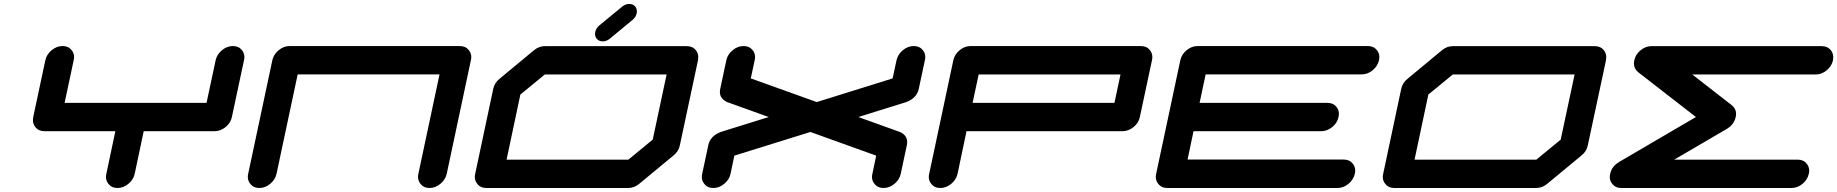

<svg xmlns="http://www.w3.org/2000/svg" viewBox="-20 -939 9177 959"><path d="M1143.1 -709Q1172.4 -709 1188.5 -688.5Q1200.7 -673.3 1200.7 -653.8Q1200.7 -646.5 1198.7 -638.2L1138.2 -354.5Q1132.3 -325.2 1106.9 -304.4Q1081.5 -283.7 1052.2 -283.7H697.8L652.8 -70.8Q646.5 -41.5 621.3 -20.8Q596.2 0 566.9 0Q537.6 0 521.5 -21Q509.3 -35.6 509.3 -55.2Q509.3 -62.5 511.2 -70.8L556.2 -283.7H201.7Q172.4 -283.7 156.2 -304.7Q144.5 -319.8 144.5 -339.4Q144.5 -346.7 146 -354.5L206.5 -638.2Q212.9 -667.5 238 -688.2Q263.2 -709 292.5 -709Q321.8 -709 337.9 -688.5Q350.1 -673.3 350.1 -653.8Q350.1 -646.5 348.1 -638.2L302.7 -425.3H1011.7L1057.1 -638.2Q1063.5 -667.5 1088.6 -688.2Q1113.8 -709 1143.1 -709Z M2276.4 -709Q2305.7 -709 2321.8 -688.5Q2334 -673.3 2334 -653.8Q2334 -646.5 2332 -638.2L2211.4 -71.3Q2205.1 -42 2179.9 -21Q2154.8 0 2125.5 0Q2096.2 0 2080.1 -21Q2067.9 -36.1 2067.9 -55.7Q2067.9 -63 2069.8 -71.3L2175.3 -567.4H1466.8L1361.3 -71.3Q1355 -42 1329.8 -21Q1304.7 0 1275.4 0Q1246.1 0 1230 -21Q1217.8 -36.1 1217.8 -55.7Q1217.8 -63 1219.7 -71.3L1340.3 -638.2Q1346.7 -667.5 1371.8 -688.2Q1397 -709 1426.3 -709Z M3240.2 -241.7 3309.6 -566.9H2701.2L2579.1 -466.8L2510.3 -141.6H3118.7ZM3410.2 -708.5Q3439.5 -708.5 3456.1 -688Q3467.8 -672.4 3467.8 -652.8Q3467.8 -645.5 3466.3 -637.7L3375.5 -212.4Q3369.6 -183.1 3344.2 -162.6L3172.4 -20.5Q3147.5 0 3117.7 0H2409.2Q2379.9 0 2363.8 -21Q2351.6 -35.6 2351.6 -55.2Q2351.6 -62.5 2353.5 -70.8L2443.8 -496.1Q2450.2 -525.4 2475.6 -545.9L2647 -688Q2671.9 -708.5 2701.2 -708.5ZM2990.2 -732.4Q2970.7 -732.4 2960 -746.1Q2952.1 -756.3 2952.1 -769.5Q2952.1 -773.9 2953.1 -779.3Q2957.5 -798.8 2974.1 -812.5L3087.4 -905.8Q3104 -919.4 3123 -919.4Q3142.6 -919.4 3153.3 -905.8Q3161.1 -895.5 3161.1 -882.8Q3161.1 -877.9 3160.2 -873Q3156.2 -853.5 3139.6 -839.8L3026.4 -746.1Q3009.8 -732.4 2990.2 -732.4Z M4506.8 -428.7H4505.4L4267.1 -354.5L4473.6 -280.3H4475.1V-279.8Q4511.2 -263.2 4511.2 -229Q4511.2 -221.2 4509.3 -212.9L4479 -70.8Q4472.7 -41.5 4447.5 -20.8Q4422.4 0 4393.1 0Q4363.8 0 4347.7 -21Q4335.4 -35.6 4335.4 -55.2Q4335.4 -62.5 4337.4 -70.8L4356.4 -161.6L4027.8 -279.8L3647.9 -161.6L3628.9 -70.8Q3622.6 -41.5 3597.4 -20.8Q3572.3 0 3543 0Q3513.7 0 3497.6 -21Q3485.4 -35.6 3485.4 -55.2Q3485.4 -62.5 3487.3 -70.8L3517.6 -212.9Q3527.3 -259.8 3580.1 -279.8V-280.3H3581.5L3819.3 -354.5L3613.3 -428.7H3611.8V-429.2Q3575.7 -445.8 3575.7 -480Q3575.7 -487.8 3577.6 -496.1L3607.9 -638.2Q3614.3 -667.5 3639.4 -688.2Q3664.6 -709 3693.8 -709Q3723.1 -709 3739.3 -688.5Q3751.5 -673.3 3751.5 -653.8Q3751.5 -646.5 3749.5 -638.2L3730 -547.4L4059.6 -429.2L4438.5 -547.4L4458 -638.2Q4464.4 -667.5 4489.5 -688.2Q4514.6 -709 4543.9 -709Q4573.2 -709 4589.4 -688.5Q4601.6 -673.3 4601.6 -653.8Q4601.6 -646.5 4599.6 -638.2L4569.3 -496.1Q4559.6 -449.2 4506.8 -429.2Z M5546.4 -425.3 5576.7 -566.9H4868.2L4837.9 -425.3ZM5673.3 -354.5Q5667.5 -325.2 5642.1 -304.4Q5616.7 -283.7 5586.9 -283.7H4807.6L4762.7 -70.8Q4756.3 -41.5 4731.2 -20.8Q4706.1 0 4676.8 0Q4647.5 0 4631.3 -21Q4619.1 -35.6 4619.1 -55.2Q4619.1 -62.5 4621.1 -70.8L4741.7 -638.2Q4748 -667.5 4773.2 -688.2Q4798.3 -709 4827.6 -709H5677.7Q5707.5 -709 5723.6 -688.5Q5735.8 -673.3 5735.8 -653.8Q5735.8 -646.5 5733.9 -638.2Z M6691.4 -142.1Q6720.7 -142.1 6736.8 -121.6Q6749 -106.4 6749 -86.9Q6749 -79.6 6747.1 -71.3Q6740.7 -42 6715.6 -21Q6690.4 0 6661.1 0H5810.5Q5781.2 0 5765.1 -21Q5752.9 -36.1 5752.9 -55.7Q5752.9 -63 5754.9 -71.3L5875.5 -638.2Q5881.8 -667.5 5907 -688.2Q5932.1 -709 5961.4 -709H6812Q6841.3 -709 6857.4 -688.5Q6869.6 -673.3 6869.6 -653.8Q6869.6 -646.5 6867.7 -638.2Q6861.3 -608.9 6836.2 -588.1Q6811 -567.4 6781.7 -567.4H6002L5971.7 -425.3H6609.9Q6639.2 -425.3 6655.8 -404.8Q6667.5 -389.6 6667.5 -370.6Q6667.5 -362.8 6665.5 -354.5Q6659.7 -325.2 6634.3 -304.4Q6608.9 -283.7 6579.6 -283.7H5941.4L5911.6 -142.1Z M7775.4 -241.7 7844.7 -566.9H7236.3L7114.3 -466.8L7045.4 -141.6H7653.8ZM7945.3 -708.5Q7974.6 -708.5 7991.2 -688Q8002.9 -672.4 8002.9 -652.8Q8002.9 -645.5 8001.5 -637.7L7910.6 -212.4Q7904.8 -183.1 7879.4 -162.6L7707.5 -20.5Q7682.6 0 7652.8 0H6944.3Q6915 0 6898.9 -21Q6886.7 -35.6 6886.7 -55.2Q6886.7 -62.5 6888.7 -70.8L6979 -496.1Q6985.4 -525.4 7010.7 -545.9L7182.1 -688Q7207 -708.5 7236.3 -708.5Z M8959 -141.6Q8988.3 -141.6 9004.4 -121.1Q9016.6 -106 9016.6 -86.4Q9016.6 -79.1 9014.6 -70.8Q9008.3 -41.5 8983.2 -20.8Q8958 0 8928.7 0H8078.1Q8048.8 0 8032.7 -21Q8020.5 -35.6 8020.5 -55.2Q8020.5 -62.5 8022.5 -70.8Q8030.3 -107.9 8066.9 -129.9L8450.7 -354.5L8162.1 -578.6Q8141.1 -596.2 8141.1 -622.1Q8141.1 -629.4 8143.1 -637.7Q8148.9 -667 8174.1 -687.7Q8199.2 -708.5 8228.5 -708.5H9079.1Q9108.4 -708.5 9125 -688Q9136.7 -672.4 9136.7 -652.8Q9136.7 -645.5 9135.3 -637.7Q9128.9 -608.4 9103.8 -587.6Q9078.6 -566.9 9049.3 -566.9H8432.6L8630.4 -413.1Q8651.4 -396 8651.4 -370.1Q8651.4 -362.8 8649.4 -354.5Q8641.6 -317.4 8605.5 -295.4L8342.3 -141.6Z"/></svg>

Font: Robtronika
Style: Italic
Weight: 400
Italic angle: -12°
Designer: GGBot
Version: 1.00